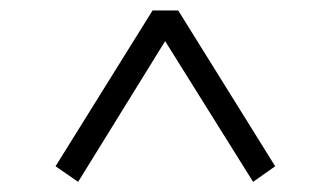

<svg xmlns="http://www.w3.org/2000/svg" viewBox="-20 -575 642 373"><path d="M514.6 -252 471.7 -221.7 300.8 -495.1 131.8 -221.7 87.9 -252 276.4 -554.7H326.2Z"/></svg>

Font: GenYoMin TW TTF Bold
Style: Regular
Weight: 700
Version: Version 1.300